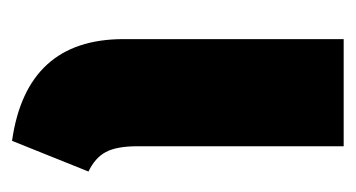

<svg xmlns="http://www.w3.org/2000/svg" viewBox="-156 -417 591 319"><g transform="rotate(90 139.5 -257.5)"><path d="M214 18Q45 -6 45 -167V-533H223V-190Q223 -156 232.5 -138Q242 -120 265 -109Z"/></g></svg>

Font: Trujillo ExtraBold
Style: Regular
Weight: 800
Designer: Fira Sans original fonts by bBox Type GmbH, Carrois Corporate GbR, & Edenspiekermann AG / Changes by Cristiano Sobral
Foundry: Fira Sans original fonts by bBox Type GmbH, Carrois Corporate GbR, & Edenspiekermann AG / Changes by Cristiano Sobral
Version: Version 4.301;July 28, 2020;FontCreator 13.0.0.2655 64-bit